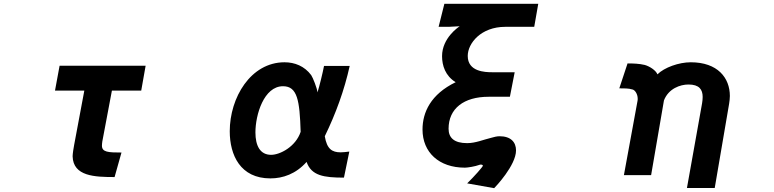

<svg xmlns="http://www.w3.org/2000/svg" viewBox="-20 -861 4040 1002"><path d="M578 63 614 -65C544 -65 512 -67 512 -101C512 -108 513 -115 514 -123L564 -388H717L740 -518H291L267 -388H420L367 -105C364 -90 359 -58 359 -45C362 59 474 63 578 63Z M1775 66 1803 -70C1786 -68 1771 -66 1758 -66C1713 -66 1686 -83 1675 -150C1732 -267 1777 -390 1805 -517H1671C1665 -484 1646 -407 1637 -379C1635 -400 1613 -456 1604 -469C1569 -516 1518 -536 1465 -536C1288 -536 1179 -351 1179 -176C1179 -52 1234 70 1391 70C1456 70 1524 47 1580 -16C1605 56 1670 66 1775 66ZM1549 -173C1523 -95 1441 -53 1395 -53C1337 -53 1313 -101 1313 -170C1313 -262 1357 -411 1457 -411C1532 -411 1544 -337 1549 -173Z M2418 96 2559 121C2565 115 2673 2 2673 -76C2673 -119 2646 -150 2587 -150C2574 -150 2557 -146 2544 -142C2502 -132 2462 -114 2418 -114C2350 -114 2321 -142 2321 -189C2321 -295 2401 -356 2530 -356H2641L2666 -484H2548C2511 -484 2421 -487 2421 -569C2421 -635 2490 -721 2617 -721H2768L2789 -841H2299L2269 -721H2321L2379 -724C2373 -720 2287 -663 2287 -568C2287 -519 2304 -465 2358 -432C2228 -369 2185 -275 2185 -185C2185 -66 2271 14 2406 14C2420 14 2459 8 2483 -1C2485 -2 2488 -2 2490 -2C2495 -2 2500 0 2500 4C2500 9 2454 61 2418 96Z M3644 -322 3565 120H3710L3785 -319C3787 -333 3789 -346 3789 -360C3789 -455 3725 -536 3585 -536C3523 -536 3447 -509 3411 -473C3403 -494 3370 -515 3345 -522C3316 -529 3285 -530 3255 -530L3212 -400C3275 -400 3266 -396 3281 -394C3294 -391 3308 -370 3308 -346C3308 -342 3308 -338 3307 -334L3236 53H3378L3445 -337C3469 -399 3530 -420 3573 -420C3629 -420 3647 -394 3647 -355C3647 -345 3646 -334 3644 -322Z"/></svg>

Font: LINE Seed JP App_OTF Bold
Style: Regular
Weight: 700
Designer: LINE & Fontrix & Fontworks
Version: Version 1.009